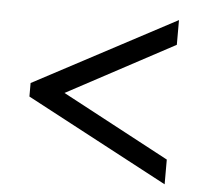

<svg xmlns="http://www.w3.org/2000/svg" viewBox="-45 -618 701 665"><g transform="rotate(5 305.0 -285.5)"><path d="M58 -262V-309L551 -571V-485L178 -285L551 -86V0Z"/></g></svg>

Font: Sarabun Medium
Style: Regular
Weight: 500
Designer: Suppakit Chalermlarp | Katatrad Co.,Ltd.
Foundry: Cadson Demak Co.,Ltd.
Version: Version 1.000; ttfautohint (v1.6)